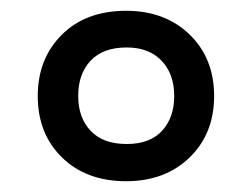

<svg xmlns="http://www.w3.org/2000/svg" viewBox="-20 -744 468 356"><path d="M214 -408Q140 -408 95 -452Q50 -496 50 -566Q50 -635 94.5 -679.5Q139 -724 214 -724Q286 -724 331.5 -680Q377 -636 377 -566Q377 -496 331.5 -452Q286 -408 214 -408ZM215 -477Q258 -477 280.5 -501.5Q303 -526 303 -566Q303 -607 279.5 -631.5Q256 -656 215 -656Q171 -656 148 -631.5Q125 -607 125 -566Q125 -526 148 -501.5Q171 -477 215 -477Z"/></svg>

Font: Noto Sans Tamil Medium
Style: Regular
Weight: 500
Designer: Jelle Bosma - Monotype Design Team
Foundry: Monotype Imaging Inc.
Version: Version 2.004; ttfautohint (v1.8.4.7-5d5b)